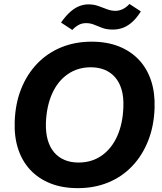

<svg xmlns="http://www.w3.org/2000/svg" viewBox="-20 -951 825 980"><path d="M377.6 9.3Q298 9.3 236.9 -15.1Q175.9 -39.6 134.4 -84.1Q92.9 -128.6 72.6 -190.6Q52.3 -252.7 55 -329Q58 -422.1 87.9 -497.1Q117.7 -572 169.9 -626.3Q222.1 -680.6 292.6 -709.4Q363 -738.3 447.4 -738.3Q526.3 -738.3 587.4 -713.9Q648.4 -689.4 689.9 -644.8Q731.4 -600.1 751.6 -538.1Q771.7 -476 769 -400Q766 -307.6 736.1 -232.3Q706.3 -157 654.4 -102.7Q602.6 -48.4 532.3 -19.6Q462 9.3 377.6 9.3ZM380.6 -121.4Q448.9 -121.4 499.4 -157Q549.9 -192.6 578.5 -256.6Q607.1 -320.6 609.7 -405.7Q611.7 -455.9 600.7 -493.4Q589.7 -530.9 567.7 -556.3Q545.7 -581.7 514.4 -594.6Q483 -607.6 443.6 -607.6Q376.3 -607.6 325.4 -572.1Q274.6 -536.7 246.1 -473.1Q217.6 -409.4 214.3 -323.3Q213 -272.9 224 -235.4Q235 -197.9 257.1 -172.4Q279.3 -147 310.5 -134.2Q341.7 -121.4 380.6 -121.4ZM556.3 -800.1Q524.1 -800.1 501.7 -808.6Q479.3 -817 460.6 -824.9Q441.9 -832.9 419.1 -832.9Q398 -832.9 381 -823.6Q364 -814.4 349.1 -798.1L291.4 -835.9Q317.4 -872.4 340.9 -892.4Q364.3 -912.3 386.7 -920.5Q409.1 -928.7 431 -928.7Q458.4 -928.7 481.2 -920.6Q504 -912.6 525.6 -904.1Q547.3 -895.7 569.6 -895.7Q587.3 -895.7 605.7 -904.1Q624.1 -912.6 640.9 -930.7L698.9 -892.7Q676 -856.4 652.1 -836.1Q628.3 -815.9 604.6 -808Q581 -800.1 556.3 -800.1Z"/></svg>

Font: Mona Sans
Style: Italic
Weight: 200
Italic angle: -11.6951°
Designer: Deni Anggara
Foundry: GitHub
Version: Version 2.000